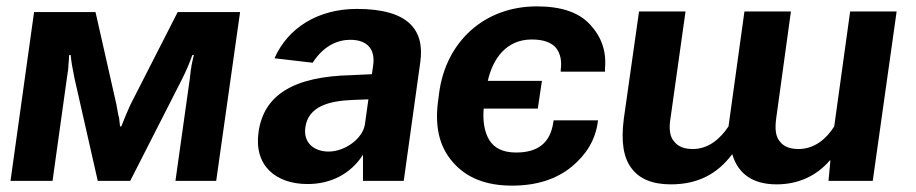

<svg xmlns="http://www.w3.org/2000/svg" viewBox="-20 -568 2878 603"><path d="M13 0H145L190 -322C193 -341 195 -355 195 -365C196 -376 197 -386 197 -395H202C203 -386 204 -375 206 -364C208 -353 211 -339 214 -322L287 0H389L552 -320C564 -344 575 -369 584 -395H589C586 -386 585 -377 582 -365C580 -354 578 -339 576 -320L531 0H659L734 -530H538L389 -238C379 -216 370 -194 361 -171H357C356 -179 355 -188 354 -198C351 -207 349 -221 346 -238L280 -530H87Z M946 10C1018 10 1081 -21 1120 -82V0H1248L1300 -373C1314 -473 1264 -540 1101 -540C978 -540 884 -480 842 -385L962 -371C996 -424 1040 -443 1080 -443C1134 -443 1159 -413 1152 -363L1148 -335L1085 -332C899 -328 808 -268 792 -153C777 -48 846 10 946 10ZM1012 -92C966 -92 932 -120 939 -168C948 -235 1016 -251 1085 -254L1137 -256L1126 -177C1119 -133 1064 -92 1012 -92Z M1357 -259C1344 -173 1359 -108 1402 -59C1445 -9 1507 15 1588 15C1665 15 1727 -5 1775 -44C1822 -83 1849 -128 1857 -182L1858 -190H1719L1718 -186C1709 -118 1668 -89 1601 -89C1559 -89 1531 -103 1515 -131C1501 -156 1496 -188 1499 -227H1669L1682 -314H1512C1528 -385 1571 -444 1650 -444C1686 -444 1711 -435 1726 -418C1740 -400 1745 -377 1741 -348V-343H1880V-353C1885 -407 1869 -452 1834 -490C1799 -529 1743 -548 1666 -548C1501 -548 1380 -437 1359 -275Z M2796 -532H2650L2600 -171C2575 -131 2537 -100 2488 -100C2460 -100 2441 -108 2429 -124C2416 -139 2413 -163 2418 -198L2464 -532H2318L2268 -171C2242 -132 2205 -100 2156 -100C2128 -100 2109 -108 2097 -124C2084 -138 2080 -163 2086 -198L2133 -532H1987L1939 -194C1930 -123 1938 -73 1963 -40C1988 -6 2029 11 2087 11C2172 11 2233 -22 2279 -83H2280C2299 -19 2348 11 2419 11C2485 11 2543 -14 2586 -64H2588L2582 0H2721Z"/></svg>

Font: Cheyenne Sans
Style: Bold Italic
Weight: 700
Italic angle: -8.13011°
Designer: The Public Sans project authors (U.S. Web Design System), Libre Franklin designed by Pablo Impallari and Rodrigo Fuenzal
Foundry: The Cheyenne Sans Project Authors
Version: Version 2.007